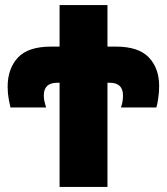

<svg xmlns="http://www.w3.org/2000/svg" viewBox="-20 -734 655 754"><path d="M214 0H402V-409H411Q463 -409 463 -359Q463 -344 460.5 -332Q458 -320 455 -312H594Q597 -319 601 -345Q605 -371 605 -396Q605 -466 564.5 -508.5Q524 -551 435 -551H402V-714H214V-551H181Q90 -551 50 -507.5Q10 -464 10 -393Q10 -368 14.5 -343.5Q19 -319 21 -312H161Q159 -320 155.5 -332Q152 -344 152 -359Q152 -409 205 -409H214Z"/></svg>

Font: Noto Sans Display SemiCondensed Black
Style: Regular
Weight: 900
Width: 4
Designer: Monotype Design Team
Foundry: Monotype Imaging Inc.
Version: Version 1.900